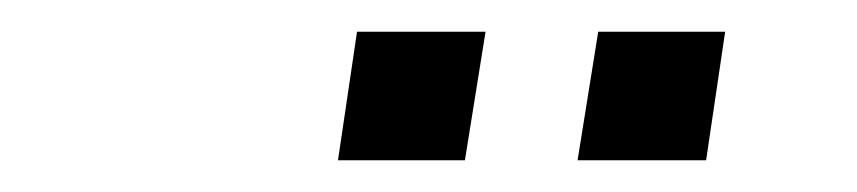

<svg xmlns="http://www.w3.org/2000/svg" viewBox="-20 -717 540 121"><path d="M344 -616 357 -697H437L425 -616ZM193 -616 205 -697H286L273 -616Z"/></svg>

Font: Nunito Sans 10pt Condensed
Style: Italic
Weight: 400
Width: 3
Italic angle: -9°
Designer: Vernon Adams
Foundry: Vernon Adams
Version: Version 3.101;gftools[0.9.27]